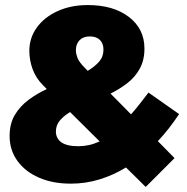

<svg xmlns="http://www.w3.org/2000/svg" viewBox="-20 -710 741 759"><path d="M556 29 478 -48Q429 -18 374 -1Q319 16 260 16Q188 16 133.5 -8Q79 -32 48.5 -74.5Q18 -117 18 -172Q18 -221 38.5 -255.5Q59 -290 92.5 -315Q126 -340 165 -358L150 -373Q122 -401 109 -436.5Q96 -472 96 -509Q96 -560 125.5 -601Q155 -642 207.5 -666Q260 -690 327 -690Q428 -690 489.5 -643Q551 -596 551 -518Q551 -472 532.5 -438.5Q514 -405 483.5 -381.5Q453 -358 417 -340L498 -258Q514 -276 531 -297.5Q548 -319 567 -344L688 -259Q649 -200 604 -152L670 -85ZM280 -512Q280 -498 286.5 -481Q293 -464 316 -441L327 -430Q355 -447 372 -466.5Q389 -486 389 -514Q389 -538 375 -552Q361 -566 335 -566Q309 -566 294.5 -551Q280 -536 280 -512ZM201 -190Q201 -163 222.5 -147.5Q244 -132 290 -132Q311 -132 331.5 -136.5Q352 -141 374 -151L257 -267Q232 -252 216.5 -233.5Q201 -215 201 -190Z"/></svg>

Font: Paytone One
Style: Regular
Weight: 400
Designer: Vernon Adams
Foundry: Vernon Adams
Version: Version 1.002; ttfautohint (v1.8.4.7-5d5b);gftools[0.9.23]